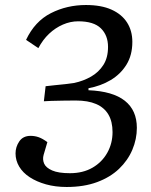

<svg xmlns="http://www.w3.org/2000/svg" viewBox="-20 -735 601 766"><path d="M84 -576Q119 -650 183 -682.5Q247 -715 323 -715Q384 -715 425 -696.5Q466 -678 487 -645Q508 -612 508 -568Q508 -515 484.5 -477Q461 -439 421.5 -415.5Q382 -392 333 -383V-375Q430 -371 478 -333Q526 -295 526 -225Q526 -180 508 -137.5Q490 -95 455 -61.5Q420 -28 367.5 -8.5Q315 11 246 11Q201 11 163.5 0.5Q126 -10 98.5 -28Q71 -46 56.5 -70.5Q42 -95 42 -123Q42 -149 57 -171Q72 -193 102 -193Q119 -193 134.5 -187.5Q150 -182 169 -168L154 -117Q149 -99 156 -82.5Q163 -66 188 -55Q213 -44 259 -44Q311 -44 349 -66Q387 -88 408 -125.5Q429 -163 429 -208Q429 -250 412.5 -278Q396 -306 363.5 -320Q331 -334 282 -334Q258 -334 232 -333.5Q206 -333 185.5 -332.5Q165 -332 155 -331L162 -391Q176 -393 198 -395Q220 -397 242 -399.5Q264 -402 276 -404Q313 -412 343.5 -429.5Q374 -447 392.5 -476Q411 -505 411 -548Q411 -594 382.5 -622Q354 -650 292 -650Q261 -650 231 -637Q201 -624 176 -600.5Q151 -577 133 -543Z"/></svg>

Font: Literata
Style: Italic
Weight: 400
Italic angle: -2°
Designer: Latin by Veronika Burian and Jose Scaglione. Greek by Irene Vlachou. Cyrillic by Vera Evstafieva
Foundry: TypeTogether
Version: Version 3.103;gftools[0.9.29]